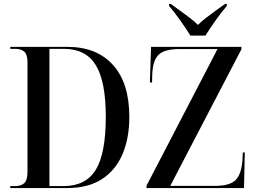

<svg xmlns="http://www.w3.org/2000/svg" viewBox="-20 -951 1297 971"><path d="M32 0V-10H56Q88 -10 103.5 -25.5Q119 -41 119 -81V-636Q119 -675 103 -689.5Q87 -704 55 -704H32V-714H321Q469 -714 551.5 -622.5Q634 -531 634 -360Q634 -251 599 -170Q564 -89 494.5 -44.5Q425 0 320 0ZM302 -10Q414 -10 464.5 -92.5Q515 -175 515 -361Q515 -539 464.5 -621.5Q414 -704 303 -704H230V-10ZM721 0V-12L1080 -703H889Q813 -703 783 -675Q753 -647 750 -575L749 -534H738L744 -714H1201V-702L841 -11H1068Q1140 -11 1170 -39Q1200 -67 1206 -138L1208 -180H1218L1214 0ZM943 -771Q922 -805 891.5 -848Q861 -891 835 -921V-931H844Q863 -917 888 -899Q913 -881 938 -862Q963 -843 981 -825Q999 -843 1023.5 -862Q1048 -881 1073.5 -899Q1099 -917 1118 -931H1127V-921Q1101 -891 1070.5 -848Q1040 -805 1019 -771Z"/></svg>

Font: Noto Serif Display SemiCondensed Medium
Style: Regular
Weight: 500
Width: 4
Designer: Monotype Design Team
Foundry: Monotype Imaging Inc.
Version: Version 2.009